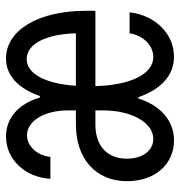

<svg xmlns="http://www.w3.org/2000/svg" viewBox="0 -590 600 640"><g transform="rotate(-90 300.0 -270.0)"><path d="M152 10C217 10 268 -34 292 -109H296C322 -33 369 10 431 10C507 10 569 -52 579 -138H509C502 -92 468 -59 430 -59C374 -59 336 -133 333 -252H584V-284C584 -441 520 -550 425 -550C368 -550 325 -509 300 -437H295C274 -508 227 -550 165 -550C89 -550 29 -487 24 -402H97C102 -448 134 -480 169 -480C217 -480 252 -422 252 -343V-317H205C90 -317 16 -250 16 -146C16 -54 72 10 152 10ZM334 -317C341 -419 374 -481 423 -481C473 -481 506 -419 509 -317ZM252 -252V-226C252 -131 211 -59 157 -59C118 -59 91 -95 91 -147C91 -213 134 -252 205 -252Z"/></g></svg>

Font: CommitMonoNiceRocks
Style: Regular
Weight: 400
Monospace: yes
Designer: Eigil Nikolajsen
Foundry: Eigil Nikolajsen
Version: Version 1.143